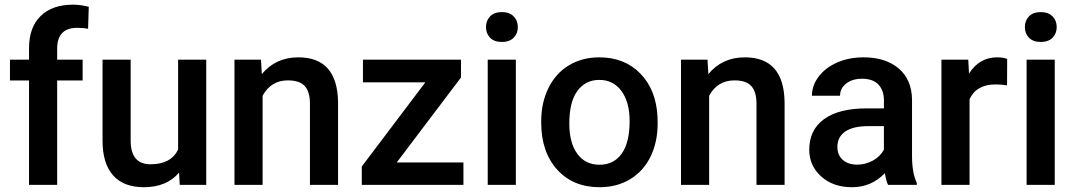

<svg xmlns="http://www.w3.org/2000/svg" viewBox="-20 -780 4538 810"><path d="M102.5 0V-440.4H22V-528.3H102.5V-576.7Q102.5 -664.6 151.4 -712.4Q200.2 -760.3 288.1 -760.3Q319.3 -760.3 354.5 -751.5L351.6 -658.7Q332 -662.6 306.2 -662.6Q221.2 -662.6 221.2 -575.2V-528.3H328.6V-440.4H221.2V0Z M735.4 -51.8Q683.1 9.8 586.9 9.8Q501 9.8 456.8 -40.5Q412.6 -90.8 412.6 -186V-528.3H531.2V-187.5Q531.2 -86.9 614.7 -86.9Q701.2 -86.9 731.4 -148.9V-528.3H850.1V0H738.3Z M1081.1 -528.3 1084.5 -467.3Q1143.1 -538.1 1238.3 -538.1Q1403.3 -538.1 1406.2 -349.1V0H1287.6V-342.3Q1287.6 -392.6 1265.9 -416.7Q1244.1 -440.9 1194.8 -440.9Q1123 -440.9 1087.9 -376V0H969.2V-528.3Z M1653.8 -94.7H1935.1V0H1506.3V-77.6L1774.4 -432.6H1511.2V-528.3H1924.8V-453.1Z M2156.2 0H2037.6V-528.3H2156.2ZM2030.3 -665.5Q2030.3 -692.9 2047.6 -710.9Q2064.9 -729 2097.2 -729Q2129.4 -729 2147 -710.9Q2164.6 -692.9 2164.6 -665.5Q2164.6 -638.7 2147 -620.8Q2129.4 -603 2097.2 -603Q2064.9 -603 2047.6 -620.8Q2030.3 -638.7 2030.3 -665.5Z M2263.2 -269Q2263.2 -346.7 2293.9 -408.9Q2324.7 -471.2 2380.4 -504.6Q2436 -538.1 2508.3 -538.1Q2615.2 -538.1 2681.9 -469.2Q2748.5 -400.4 2753.9 -286.6L2754.4 -258.8Q2754.4 -180.7 2724.4 -119.1Q2694.3 -57.6 2638.4 -23.9Q2582.5 9.8 2509.3 9.8Q2397.5 9.8 2330.3 -64.7Q2263.2 -139.2 2263.2 -263.2ZM2381.8 -258.8Q2381.8 -177.2 2415.5 -131.1Q2449.2 -85 2509.3 -85Q2569.3 -85 2602.8 -131.8Q2636.2 -178.7 2636.2 -269Q2636.2 -349.1 2601.8 -396Q2567.4 -442.9 2508.3 -442.9Q2450.2 -442.9 2416 -396.7Q2381.8 -350.6 2381.8 -258.8Z M2964.8 -528.3 2968.3 -467.3Q3026.9 -538.1 3122.1 -538.1Q3287.1 -538.1 3290 -349.1V0H3171.4V-342.3Q3171.4 -392.6 3149.7 -416.7Q3127.9 -440.9 3078.6 -440.9Q3006.8 -440.9 2971.7 -376V0H2853V-528.3Z M3726.6 0Q3718.8 -15.1 3712.9 -49.3Q3656.2 9.8 3574.2 9.8Q3494.6 9.8 3444.3 -35.6Q3394 -81.1 3394 -147.9Q3394 -232.4 3456.8 -277.6Q3519.5 -322.8 3636.2 -322.8H3709V-357.4Q3709 -398.4 3686 -423.1Q3663.1 -447.8 3616.2 -447.8Q3575.7 -447.8 3549.8 -427.5Q3523.9 -407.2 3523.9 -376H3405.3Q3405.3 -419.4 3434.1 -457.3Q3462.9 -495.1 3512.5 -516.6Q3562 -538.1 3623 -538.1Q3715.8 -538.1 3771 -491.5Q3826.2 -444.8 3827.6 -360.4V-122.1Q3827.6 -50.8 3847.7 -8.3V0ZM3596.2 -85.4Q3631.3 -85.4 3662.4 -102.5Q3693.4 -119.6 3709 -148.4V-248H3645Q3579.1 -248 3545.9 -225.1Q3512.7 -202.1 3512.7 -160.2Q3512.7 -126 3535.4 -105.7Q3558.1 -85.4 3596.2 -85.4Z M4228.5 -419.9Q4205.1 -423.8 4180.2 -423.8Q4098.6 -423.8 4070.3 -361.3V0H3951.7V-528.3H4064.9L4067.9 -469.2Q4110.8 -538.1 4187 -538.1Q4212.4 -538.1 4229 -531.2Z M4429.7 0H4311V-528.3H4429.7ZM4303.7 -665.5Q4303.7 -692.9 4321 -710.9Q4338.4 -729 4370.6 -729Q4402.8 -729 4420.4 -710.9Q4438 -692.9 4438 -665.5Q4438 -638.7 4420.4 -620.8Q4402.8 -603 4370.6 -603Q4338.4 -603 4321 -620.8Q4303.7 -638.7 4303.7 -665.5Z"/></svg>

Font: Vazir Medium
Style: Medium
Weight: 500
Designer: Saber Rastikerdar
Foundry: Saber Rastikerdar
Version: Version 30.0.0